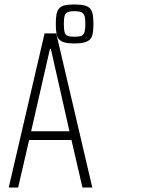

<svg xmlns="http://www.w3.org/2000/svg" viewBox="-20 -837 723 857"><path d="M19 0 179 -688H231L392 0H348L299 -212H110L61 0ZM119 -251H290L207 -619H203ZM312 -643Q285 -643 268.5 -647.5Q252 -652 243.5 -661.5Q235 -671 232 -688Q229 -705 229 -730Q229 -755 232 -772Q235 -789 243.5 -799Q252 -809 268.5 -813Q285 -817 312 -817Q339 -817 356 -813Q373 -809 382 -799Q391 -789 394 -772Q397 -755 397 -730Q397 -705 394 -688Q391 -671 382 -661.5Q373 -652 356 -647.5Q339 -643 312 -643ZM312 -673Q334 -673 344 -677.5Q354 -682 357.5 -694.5Q361 -707 361 -730Q361 -753 357.5 -765Q354 -777 344 -782Q334 -787 312 -787Q291 -787 281 -782Q271 -777 268 -765Q265 -753 265 -730Q265 -707 268 -694.5Q271 -682 281 -677.5Q291 -673 312 -673Z"/></svg>

Font: Saira ExtraCondensed ExtraLight
Style: Regular
Weight: 250
Width: 2
Designer: Hector Gatti with collaboration of the Omnibus-Type team
Foundry: Omnibus-Type
Version: Version 1.101